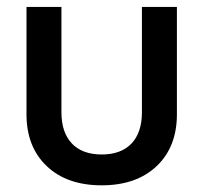

<svg xmlns="http://www.w3.org/2000/svg" viewBox="-20 -536 600 566"><path d="M279.8 10.3Q177.2 10.3 117.7 -46.4Q58.1 -103 58.1 -199.2V-515.6H161.1V-205.1Q161.1 -145.5 191.9 -113Q222.7 -80.6 279.8 -80.6Q336.9 -80.6 367.7 -113Q398.4 -145.5 398.4 -205.1V-515.6H501.5V-199.2Q501.5 -103 441.9 -46.4Q382.3 10.3 279.8 10.3Z"/></svg>

Font: Inter Display Medium
Style: Regular
Weight: 500
Designer: Rasmus Andersson
Foundry: rsms
Version: Version 4.001;git-9221beed3